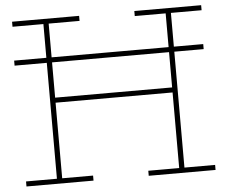

<svg xmlns="http://www.w3.org/2000/svg" viewBox="-53 -812 1028 873"><g transform="rotate(-5 461.5 -376.0)"><path d="M890 -575V-552H27V-575ZM740 -391V-368H187V-391ZM33 -729V-752H339V-729H198V-23H339V0H33V-23H174V-729ZM591 -729V-752H896V-729H756V-23H896V0H591V-23H732V-729Z"/></g></svg>

Font: Hepta Slab ExtraLight ExtraLight
Style: Regular
Weight: 250
Version: Version 1.102